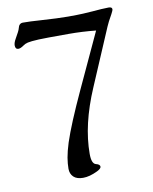

<svg xmlns="http://www.w3.org/2000/svg" viewBox="-78 -721 629 787"><g transform="rotate(-10 237.0 -327.5)"><path d="M442.4 -652.8Q442.4 -647.5 434.6 -633.3Q417 -602.5 410.2 -585.9L309.6 -350.1Q247.6 -205.6 247.6 -84.5Q247.6 -43.5 265.6 -39.1Q282.2 -35.2 282.2 -25.4Q282.2 -17.6 264.6 -8.8Q231.4 7.3 204.8 7.3Q178.2 7.3 164.8 -5.6Q151.4 -18.6 151.4 -39.6Q151.4 -60.5 155.5 -85.4Q159.7 -110.4 170.9 -146Q194.8 -218.8 255.4 -349.6L361.3 -578.1Q304.7 -584 247.6 -584Q190.4 -584 165.5 -583.7Q140.6 -583.5 123.3 -582.8Q106 -582 95 -580.8Q84 -579.6 77.1 -578.1Q65.4 -575.2 57.6 -569.3Q43.9 -559.6 35.2 -559.6Q22 -559.6 22 -575.7Q22 -586.9 30.8 -602.1Q48.8 -632.8 50.8 -642.6Q55.2 -662.1 71.3 -662.1Q102.1 -662.1 141.6 -659.2Q217.8 -654.3 257.6 -654.3Q297.4 -654.3 320.6 -655.5Q343.8 -656.7 362.5 -658.2Q381.3 -659.7 397.2 -660.9Q413.1 -662.1 427.7 -662.1Q442.4 -662.1 442.4 -652.8Z"/></g></svg>

Font: Ovo
Style: Regular
Weight: 400
Designer: Nicole Fally
Foundry: Sorkin Type Co.
Version: Version 1.001